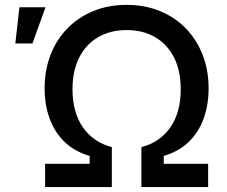

<svg xmlns="http://www.w3.org/2000/svg" viewBox="-20 -757 920 777"><path d="M162.6 0V-94.2H342.8V-126Q282.2 -143.6 241.7 -182.4Q201.2 -221.2 180.9 -276.9Q160.6 -332.5 160.6 -398.9Q160.6 -473.6 184.8 -535.6Q209 -597.7 253.4 -642.8Q297.9 -688 358.6 -712.6Q419.4 -737.3 492.2 -737.3Q565.4 -737.3 626.2 -712.6Q687 -688 731.2 -642.8Q775.4 -597.7 799.8 -535.6Q824.2 -473.6 824.2 -399.4Q824.2 -332.5 804 -276.9Q783.7 -221.2 743.4 -182.4Q703.1 -143.6 642.6 -126V-94.2H822.3V0H552.2V-161.6Q627.4 -181.2 669.4 -241.7Q711.4 -302.2 711.4 -395.5Q711.4 -470.7 684.3 -524.2Q657.2 -577.6 608.2 -606.4Q559.1 -635.3 492.7 -635.3Q426.3 -635.3 377 -606.4Q327.6 -577.6 300.5 -523.9Q273.4 -470.2 273.4 -395.5Q273.4 -302.7 315.2 -242.2Q356.9 -181.6 432.6 -161.6V0ZM42 -581.1 58.6 -727.5H164.1L111.3 -581.1Z"/></svg>

Font: Inter 16pt Medium
Style: Regular
Weight: 500
Version: Version 4.001;git-66647c0bb